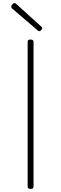

<svg xmlns="http://www.w3.org/2000/svg" viewBox="-20 -1209 397 1243"><path d="M179 14Q168 14 163.5 10Q159 6 159 -1V-938Q159 -946 163.5 -949.5Q168 -953 178 -953Q187 -953 192 -949.5Q197 -946 197 -938V-1Q197 6 193 10Q189 14 179 14ZM234 -1007Q231 -1007 229 -1008.5Q227 -1010 223 -1013L56 -1156Q54 -1159 53.5 -1161Q53 -1163 53 -1166Q53 -1170 56.5 -1175.5Q60 -1181 64.5 -1185Q69 -1189 74 -1189Q78 -1189 81 -1186.5Q84 -1184 88 -1181L249 -1035Q252 -1033 252.5 -1030.5Q253 -1028 253 -1026Q253 -1021 246.5 -1014Q240 -1007 234 -1007Z"/></svg>

Font: Playwrite US Modern Thin
Style: Regular
Weight: 250
Designer: Veronika Burian, José Scaglione
Foundry: TypeTogether
Version: Version 1.003